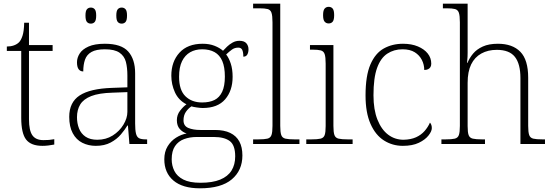

<svg xmlns="http://www.w3.org/2000/svg" viewBox="-20 -780 2998 1040"><path d="M210 10Q148 10 121.5 -24Q95 -58 95 -142V-504H17V-528Q38 -528 55 -534Q72 -540 83 -551Q94 -562 102 -586.5Q110 -611 111 -657H137V-536H265V-504H137V-134Q137 -73 155.5 -47Q174 -21 215 -21Q232 -21 245 -22Q258 -23 274 -26V3Q258 6 242 8Q226 10 210 10Z M499 10Q459 10 426 -6.5Q393 -23 374 -58.5Q355 -94 355 -147Q355 -226 411.5 -263Q468 -300 587 -304L670 -307V-371Q670 -413 662 -444.5Q654 -476 627.5 -494.5Q601 -513 548 -513Q501 -513 475.5 -498.5Q450 -484 440.5 -457Q431 -430 431 -393Q415 -393 406 -405Q397 -417 397 -443Q397 -467 411.5 -490Q426 -513 459.5 -528Q493 -543 548 -543Q637 -543 674.5 -501Q712 -459 712 -383V-111Q712 -76 716.5 -57Q721 -38 733 -31.5Q745 -25 771 -25H777V0H681L673 -100H670Q657 -78 635 -52Q613 -26 579.5 -8Q546 10 499 10ZM507 -23Q554 -23 590.5 -46Q627 -69 648.5 -104.5Q670 -140 670 -174V-281L589 -278Q516 -276 474 -259.5Q432 -243 414.5 -214Q397 -185 397 -145Q397 -112 408 -84Q419 -56 443.5 -39.5Q468 -23 507 -23ZM639 -652Q626 -652 618 -661Q610 -670 610 -696Q610 -721 618 -730Q626 -739 639 -739Q652 -739 660 -730Q668 -721 668 -696Q668 -670 660 -661Q652 -652 639 -652ZM472 -652Q459 -652 451 -661Q443 -670 443 -696Q443 -721 451 -730Q459 -739 472 -739Q485 -739 493 -730Q501 -721 501 -696Q501 -670 493 -661Q485 -652 472 -652Z M1063 240Q969 240 919.5 198Q870 156 870 83Q870 42 888 12.5Q906 -17 934 -34.5Q962 -52 991 -57Q969 -64 953.5 -81.5Q938 -99 938 -129Q938 -158 955.5 -180.5Q973 -203 990 -215Q947 -237 927.5 -280Q908 -323 908 -370Q908 -446 952 -494.5Q996 -543 1078 -543Q1114 -543 1142 -532Q1170 -521 1188 -505Q1197 -515 1210 -527.5Q1223 -540 1240 -549.5Q1257 -559 1277 -559Q1303 -559 1314.5 -545.5Q1326 -532 1326 -513Q1326 -496 1319.5 -484.5Q1313 -473 1298 -473Q1298 -498 1292 -510Q1286 -522 1271 -522Q1251 -522 1236.5 -511.5Q1222 -501 1205 -485Q1220 -466 1230 -435.5Q1240 -405 1240 -364Q1240 -289 1199.5 -242Q1159 -195 1078 -195Q1066 -195 1045.5 -198Q1025 -201 1017 -204Q999 -192 986.5 -173.5Q974 -155 974 -128Q974 -98 1000 -87Q1026 -76 1065 -76H1144Q1194 -76 1227 -60Q1260 -44 1276.5 -13.5Q1293 17 1293 62Q1293 143 1235.5 191.5Q1178 240 1063 240ZM1066 210Q1131 210 1172.5 193Q1214 176 1234 144Q1254 112 1254 67Q1254 6 1224.5 -16Q1195 -38 1138 -38H1046Q1008 -38 977 -26.5Q946 -15 928 11.5Q910 38 910 83Q910 117 924.5 146Q939 175 973 192.5Q1007 210 1066 210ZM1075 -225Q1115 -225 1142 -238.5Q1169 -252 1183.5 -283Q1198 -314 1198 -365Q1198 -417 1184 -449.5Q1170 -482 1142.5 -497.5Q1115 -513 1075 -513Q1038 -513 1010 -497Q982 -481 966 -448.5Q950 -416 950 -364Q950 -292 984.5 -258.5Q1019 -225 1075 -225Z M1351 0V-25H1378Q1412 -25 1428.5 -29Q1445 -33 1450.5 -48.5Q1456 -64 1456 -98V-659Q1456 -695 1450.5 -711Q1445 -727 1429.5 -731Q1414 -735 1386 -735H1351V-760H1498V-98Q1498 -64 1503.5 -48.5Q1509 -33 1526 -29Q1543 -25 1576 -25H1602V0Z M1639 0V-25H1666Q1700 -25 1716.5 -29Q1733 -33 1738.5 -48Q1744 -63 1744 -97V-435Q1744 -471 1738.5 -487Q1733 -503 1717.5 -507Q1702 -511 1674 -511H1659V-536H1786V-98Q1786 -64 1791.5 -48.5Q1797 -33 1814 -29Q1831 -25 1864 -25H1890V0ZM1760 -653Q1747 -653 1738.5 -662.5Q1730 -672 1730 -698Q1730 -724 1738.5 -733.5Q1747 -743 1760 -743Q1774 -743 1782 -733.5Q1790 -724 1790 -698Q1790 -672 1782 -662.5Q1774 -653 1760 -653Z M2162 10Q2106 10 2060 -19Q2014 -48 1987 -109Q1960 -170 1960 -263Q1960 -370 1986.5 -431Q2013 -492 2059 -517.5Q2105 -543 2163 -543Q2209 -543 2243.5 -528.5Q2278 -514 2297 -490Q2316 -466 2316 -435Q2316 -424 2311.5 -416.5Q2307 -409 2298.5 -405Q2290 -401 2278 -401Q2278 -430 2265 -455.5Q2252 -481 2226.5 -497Q2201 -513 2160 -513Q2114 -513 2078 -489.5Q2042 -466 2022.5 -412Q2003 -358 2003 -264Q2003 -186 2024.5 -132Q2046 -78 2082.5 -50.5Q2119 -23 2166 -23Q2206 -24 2233.5 -36.5Q2261 -49 2279.5 -70Q2298 -91 2309 -116Q2314 -110 2316.5 -103Q2319 -96 2319 -86Q2319 -69 2301 -46Q2283 -23 2248.5 -6.5Q2214 10 2162 10Z M2371 0V-25H2393Q2427 -25 2443.5 -29Q2460 -33 2465.5 -48.5Q2471 -64 2471 -98V-659Q2471 -695 2465.5 -711Q2460 -727 2444.5 -731Q2429 -735 2401 -735H2379V-760H2513V-494Q2513 -484 2512.5 -473Q2512 -462 2511 -453Q2510 -444 2510 -439H2512Q2523 -466 2542.5 -489.5Q2562 -513 2595 -528Q2628 -543 2677 -543Q2756 -543 2798.5 -499.5Q2841 -456 2841 -359V-98Q2841 -64 2846.5 -48.5Q2852 -33 2868.5 -29Q2885 -25 2918 -25H2932V0H2799V-357Q2799 -434 2769 -472Q2739 -510 2671 -510Q2623 -510 2587 -490Q2551 -470 2532 -431Q2513 -392 2513 -331V-97Q2513 -63 2518.5 -48Q2524 -33 2541 -29Q2558 -25 2591 -25H2607V0Z"/></svg>

Font: Noto Serif Hebrew ExtraLight
Style: Regular
Weight: 250
Version: Version 2.003